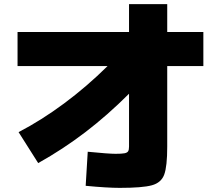

<svg xmlns="http://www.w3.org/2000/svg" viewBox="-20 -845 1040 930"><path d="M501 -525H65V-690H605V-825H790V-690H965V-525H790V-135Q790 -39 775.5 0.5Q761 40 715.5 52.5Q670 65 560 65Q499 65 395 55L405 -110Q506 -100 540 -100Q569 -100 582.5 -102.5Q596 -105 600.5 -112Q605 -119 605 -135V-391Q501 -287 393 -204.5Q285 -122 165 -55L70 -205Q180 -262 290.5 -344Q401 -426 501 -525Z"/></svg>

Font: Enso Black
Style: Regular
Weight: 900
Designer: Coji Morishita
Foundry: UNDERFOREST DESIGN
Version: Version 1.000